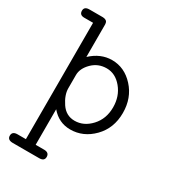

<svg xmlns="http://www.w3.org/2000/svg" viewBox="-200 -714 926 1039"><g transform="rotate(30 262.5 -194.5)"><path d="M15.1 195.8Q15.1 168.9 47.9 168.9H100.1V-558.1H44.9Q15.1 -558.1 15.1 -585Q15.1 -610.8 46.9 -610.8H129.9Q134.8 -610.8 138.9 -609.9Q143.1 -608.9 146 -607.9Q148.9 -606.9 151.4 -605Q153.8 -603 155.5 -601.6Q157.2 -600.1 158.2 -597.2Q159.2 -594.2 159.7 -592.5Q160.2 -590.8 160.6 -587.4Q161.1 -584 161.1 -583Q161.1 -582 161.1 -578.1V-574.2V-379.9Q220.2 -435.1 291 -435.1Q369.1 -435.1 426.5 -372.1Q483.9 -309.1 483.9 -215.8Q483.9 -120.6 422.9 -58.3Q361.8 3.9 280.8 3.9Q209 3.9 161.1 -53.2V168.9H215.8Q245.6 169.9 245.8 196Q246.1 222.2 213.9 222.2H47.9Q15.1 221.7 15.1 195.8ZM161.1 -184.1Q161.1 -143.1 192.6 -95.9Q224.1 -48.8 277.8 -48.8Q335 -48.8 378.9 -96.4Q422.9 -144 422.9 -215.8Q422.9 -284.7 382.8 -333.3Q342.8 -381.8 288.1 -381.8Q234.9 -381.8 198 -345Q161.1 -308.1 161.1 -267.1Z"/></g></svg>

Font: CMU Typewriter Text
Style: Light
Weight: 200
Version: Version 0.7.0